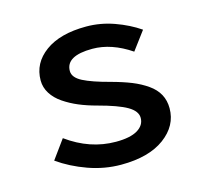

<svg xmlns="http://www.w3.org/2000/svg" viewBox="-84 -616 767 722"><g transform="rotate(-15 300.0 -255.0)"><path d="M303.2 13.2Q238.3 13.2 175.5 -9.3Q112.8 -31.7 63 -66.9L116.2 -140.1Q205.6 -75.2 306.2 -75.2Q362.3 -75.2 390.6 -92.3Q418.9 -109.4 418.9 -138.2Q418.9 -164.6 384.5 -184.6Q350.1 -204.6 272.9 -225.1Q235.8 -234.9 205.1 -247.8Q174.3 -260.7 147.9 -278.6Q121.6 -296.4 106.7 -320.1Q91.8 -343.8 91.8 -371.1Q91.8 -438.5 149.7 -480.7Q207.5 -522.9 309.1 -522.9Q364.7 -522.9 418 -503.9Q471.2 -484.9 513.2 -456.1L460 -384.8Q384.3 -436 310.1 -436Q207 -436 207 -377Q207 -351.6 241.7 -333.7Q276.4 -315.9 345.2 -297.9Q390.6 -285.6 423.1 -272.5Q455.6 -259.3 481.4 -241.2Q507.3 -223.1 520.3 -199.2Q533.2 -175.3 533.2 -145Q533.2 -77.1 472.2 -32Q411.1 13.2 303.2 13.2Z"/></g></svg>

Font: Office Code Pro Medium
Style: Regular
Weight: 500
Designer: Nathan Rutzky & Paul D. Hunt
Foundry: Adobe Systems Incorporated
Version: Version 1.004;PS 001.004;hotconv 1.0.70;makeotf.lib2.5.58329